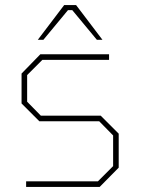

<svg xmlns="http://www.w3.org/2000/svg" viewBox="-20 -737 558 757"><path d="M129 -580 233 -717H280L384 -580H362L265 -697H248L151 -580ZM83 0V-22H366L426 -82V-203L371 -259H135L65 -329V-447L139 -523H410V-501H147L87 -441V-336L141 -281H377L448 -210V-76L373 0Z"/></svg>

Font: Tomorrow Thin
Style: Regular
Weight: 250
Designer: Tony de Marco, Monica Rizzolli
Foundry: Just in Type
Version: Version 2.002